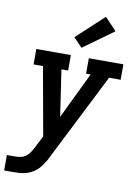

<svg xmlns="http://www.w3.org/2000/svg" viewBox="-105 -855 809 1127"><g transform="rotate(10 300.0 -291.0)"><path d="M1 205V113H52Q69 113 86 109Q103 105 117 93.5Q131 82 140.5 66.5Q150 51 158 35Q158 35 158 34.5Q158 34 158 34L159 33L192 -31L119 -438H63V-530H269V-438H229L270 -162L403 -438H376V-530H582V-438H513L254 75Q251 82 247.5 88Q244 94 241 101Q231 118 219.5 134Q208 150 193.5 163Q179 176 161.5 185Q144 194 125.5 198.5Q107 203 88.5 204Q70 205 52 205ZM323 -583 271 -637 433 -787 503 -713Z"/></g></svg>

Font: Iosevka Slab SmBdExObl
Style: Regular
Weight: 600
Width: 7
Italic angle: -9°
Monospace: yes
Designer: Belleve Invis
Foundry: Belleve Invis
Version: Version 11.1.0; ttfautohint (v1.8.3)